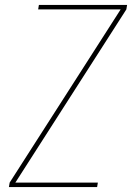

<svg xmlns="http://www.w3.org/2000/svg" viewBox="-20 -755 540 775"><path d="M16 0 19 -18 467 -717H134L137 -735H493L490 -717L42 -18H375L372 0Z"/></svg>

Font: Iosevka SS18 Thin
Style: Italic
Weight: 100
Italic angle: -9°
Monospace: yes
Designer: Belleve Invis
Foundry: Belleve Invis
Version: Version 25.1.1; ttfautohint (v1.8.4)